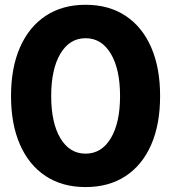

<svg xmlns="http://www.w3.org/2000/svg" viewBox="-20 -759 705 791"><path d="M332.5 11.7Q236.8 11.7 168 -33.7Q99.1 -79.1 62.3 -163.3Q25.4 -247.6 25.4 -363.3Q25.4 -479.5 62.3 -563.7Q99.1 -647.9 168 -693.6Q236.8 -739.3 332.5 -739.3Q428.7 -739.3 497.6 -693.6Q566.4 -647.9 603 -563.7Q639.6 -479.5 639.6 -363.3Q639.6 -247.1 603 -163.1Q566.4 -79.1 497.6 -33.7Q428.7 11.7 332.5 11.7ZM332.5 -126Q398.4 -126 436.5 -189.5Q474.6 -252.9 474.6 -363.3Q474.6 -474.1 436.5 -537.8Q398.4 -601.6 332.5 -601.6Q266.6 -601.6 228.8 -537.8Q190.9 -474.1 190.9 -363.3Q190.9 -252.9 228.8 -189.5Q266.6 -126 332.5 -126Z"/></svg>

Font: Inter Display ExtraBold
Style: Regular
Weight: 800
Designer: Rasmus Andersson
Foundry: rsms
Version: Version 4.000;git-a52131595